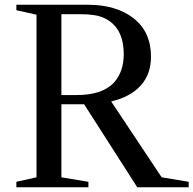

<svg xmlns="http://www.w3.org/2000/svg" viewBox="-20 -790 816 810"><path d="M49 0V-23L134 -42V-728L49 -747V-770H350Q471 -770 544 -712.5Q617 -655 617 -551Q617 -477 573.5 -429Q530 -381 449 -362L662 -42L776 -23V0H559L335 -350H239V-42L353 -23V0ZM239 -389H304Q413 -389 462 -443Q502 -489 502 -561Q502 -682 410 -718Q379 -730 321 -730H239Z"/></svg>

Font: Libre Caslon Text
Style: Regular
Weight: 400
Designer: Pablo Impallari, Rodrigo Fuenzalida
Foundry: Pablo Impallari, Rodrigo Fuenzalida
Version: Version 1.002